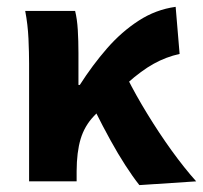

<svg xmlns="http://www.w3.org/2000/svg" viewBox="-20 -528 591 559"><path d="M64.7 0V-343.5Q64.7 -373.3 62.9 -415.1Q61 -456.8 53.4 -496.1H198.7Q204.6 -472.7 206.5 -440.7Q208.4 -408.6 208.4 -373.6V-280.8H212.4Q249.1 -338.3 291.5 -387Q334 -435.7 383.9 -467.9Q433.7 -500.2 491.4 -508.1L502.9 -371Q463.5 -362.3 427.6 -342.4Q391.8 -322.6 350.7 -285.9Q309.6 -249.1 253.2 -189.8Q226.2 -161.4 214.7 -123.3Q203.3 -85.2 203.1 -29.4V0ZM385.7 10.9Q365.9 -14.3 344.7 -47.2Q323.4 -80.1 301.4 -120.1Q279.3 -160.1 256.1 -206.7L349.8 -302.2Q374.6 -252.5 408.6 -197Q442.5 -141.4 479.7 -89.7Q517 -38.1 551.2 0Z"/></svg>

Font: SourceSans3VF
Style: Regular
Weight: 200
Designer: Paul D. Hunt
Foundry: Adobe
Version: Version 3.052;hotconv 1.1.0;makeotfexe 2.6.0